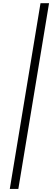

<svg xmlns="http://www.w3.org/2000/svg" viewBox="-20 -982 349 1236"><path d="M295.8 -961.6 98 234.4H43L240.8 -961.6Z"/></svg>

Font: Karasuma Gothic
Style: Light Italic
Weight: 300
Italic angle: 9.39998°
Designer: Rasmus Andersson / Ryoko Nishizuka
Foundry: rsms
Version: Version 1.00